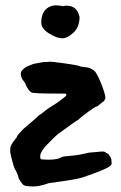

<svg xmlns="http://www.w3.org/2000/svg" viewBox="-20 -641 448 712"><path d="M227 -620Q266 -620 275 -578Q275 -541 252.5 -520Q230 -499 210.5 -499Q191 -499 162 -517Q133 -535 133 -557Q133 -612 180 -621Q193 -622 217 -618Q217 -620 227 -620ZM393 -49 394 -36Q394 -28 386 -24Q372 -12 283 18Q260 25 162 38Q125 51 101.5 50.5Q78 50 71 47Q64 46 49 20Q49 13 39 -8Q34 -13 29 -31Q20 -64 18 -76V-90Q18 -103 39 -128Q42 -131 44 -136.5Q46 -142 67 -163L116 -205Q121 -212 130 -217Q135 -220 156 -237L192 -260Q223 -283 224 -284.5Q225 -286 226 -288Q228 -294 217 -294H193Q105 -294 97 -298Q83 -306 72 -335Q71 -337 64.5 -344.5Q58 -352 57 -370Q59 -382 79 -394L99 -402Q101 -404 141 -411Q158 -411 162 -412H163Q168 -413 219.5 -406Q271 -399 280 -394Q282 -394 287 -393Q292 -392 297 -392Q321 -389 333 -375Q344 -360 357.5 -325Q371 -290 371 -277Q369 -270 364 -265L352 -256Q342 -246 337 -245.5Q332 -245 306.5 -226Q281 -207 269 -196Q266 -196 205 -151Q192 -144 156 -106Q146 -97 137.5 -84Q129 -71 129 -61Q129 -51 134 -50Q182 -46 202 -55Q214 -62 231 -62Q268 -65 289.5 -70.5Q311 -76 323 -76Q360 -80 364.5 -79Q369 -78 373.5 -74.5Q378 -71 382 -70Q393 -55 393 -49Z"/></svg>

Font: Caveat Brush
Style: Regular
Weight: 400
Designer: Pablo Impallari
Foundry: Creative Lab NY
Version: Version 1.096; ttfautohint (v1.3)